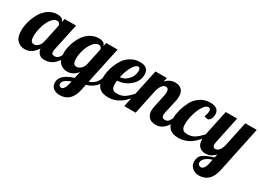

<svg xmlns="http://www.w3.org/2000/svg" viewBox="-29 -1179 2848 2103"><g transform="rotate(30 1395.0 -127.5)"><path d="M353 -500H498L425 -160Q421 -143 421 -128Q421 -108 430.5 -99.5Q440 -91 462 -91Q517 -91 543 -179H585Q522 0 384 0Q343 0 317.5 -22.5Q292 -45 286 -87Q225 6 137 6Q80 6 42 -33Q4 -72 4 -155Q4 -208 20.5 -267Q37 -326 67 -380Q97 -434 148 -469.5Q199 -505 261 -505Q335 -505 343 -453ZM292 -443Q252 -443 218.5 -393.5Q185 -344 168.5 -281.5Q152 -219 152 -169Q152 -142 157 -124.5Q162 -107 171 -100.5Q180 -94 186 -92.5Q192 -91 202 -91Q226 -91 251.5 -114.5Q277 -138 285 -179L333 -405Q332 -418 322 -430.5Q312 -443 292 -443Z M879 -500H1023L924 -36Q972 -53 1001 -84.5Q1030 -116 1050 -179H1092Q1078 -132 1057.5 -97Q1037 -62 1011.5 -41.5Q986 -21 964 -10Q942 1 915 8L900 80Q864 250 720 250Q672 250 640 225Q608 200 608 153Q608 54 771 4L790 -81Q736 -14 663 -14Q606 -14 568 -53Q530 -92 530 -175Q530 -225 546.5 -280.5Q563 -336 593 -387Q623 -438 674 -471.5Q725 -505 787 -505Q861 -505 869 -453ZM818 -443Q778 -443 744.5 -397Q711 -351 694.5 -293.5Q678 -236 678 -189Q678 -162 683 -144.5Q688 -127 697 -120.5Q706 -114 712 -112.5Q718 -111 728 -111Q753 -111 779.5 -134.5Q806 -158 815 -199L859 -406Q858 -419 848 -431Q838 -443 818 -443ZM663 139Q663 151 672.5 161.5Q682 172 697 172Q714 172 730 148.5Q746 125 755 83L761 54Q663 91 663 139Z M1185 -162Q1185 -113 1202 -95.5Q1219 -78 1257 -78Q1311 -78 1350.5 -103.5Q1390 -129 1434 -179H1468Q1353 6 1193 6Q1037 6 1037 -153Q1037 -190 1045 -233.5Q1053 -277 1073.5 -326Q1094 -375 1123.5 -414Q1153 -453 1201 -479Q1249 -505 1307 -505Q1417 -505 1417 -409Q1417 -326 1348.5 -266.5Q1280 -207 1187 -202Q1185 -174 1185 -162ZM1340 -411Q1340 -452 1315 -452Q1280 -452 1246 -391Q1212 -330 1195 -250Q1253 -254 1296.5 -302Q1340 -350 1340 -411Z M1722 -362Q1722 -413 1686 -413Q1636 -413 1608 -321L1540 0H1396L1502 -500H1646L1635 -448Q1684 -504 1752 -504Q1803 -504 1833 -476Q1863 -448 1863 -391Q1863 -347 1839 -252.5Q1815 -158 1815 -133Q1815 -91 1855 -91Q1885 -91 1902 -112Q1919 -133 1939 -179H1981Q1918 6 1795 6Q1734 6 1705.5 -26.5Q1677 -59 1677 -107Q1677 -142 1699.5 -236Q1722 -330 1722 -362Z M2213 -345Q2230 -382 2230 -415Q2230 -452 2202 -452Q2169 -452 2137.5 -402Q2106 -352 2088 -285Q2070 -218 2070 -163Q2070 -115 2088.5 -96.5Q2107 -78 2146 -78Q2200 -78 2239.5 -103.5Q2279 -129 2323 -179H2357Q2242 6 2082 6Q1926 6 1926 -153Q1926 -201 1940.5 -257Q1955 -313 1984 -371Q2013 -429 2068.5 -467Q2124 -505 2195 -505Q2306 -505 2306 -417Q2306 -381 2290.5 -357Q2275 -333 2253 -333Q2231 -333 2213 -345Z M2391 -500H2535L2463 -160Q2460 -148 2460 -135Q2460 -91 2490 -91Q2544 -91 2570 -179L2638 -500H2783L2661 80Q2625 250 2479 250Q2431 250 2396 219.5Q2361 189 2361 142Q2361 79 2404 48.5Q2447 18 2534 -8L2544 -52Q2493 6 2422 6Q2374 6 2344.5 -24Q2315 -54 2315 -114Q2315 -141 2323 -179ZM2416 128Q2416 139 2428 150Q2440 161 2456 161Q2473 161 2489.5 142.5Q2506 124 2515 83L2527 24Q2416 61 2416 128Z"/></g></svg>

Font: Lobster Two
Style: Bold Italic
Weight: 700
Designer: Pablo Impallari
Foundry: Pablo Impallari. www.impallari.com
Version: Version 2.000